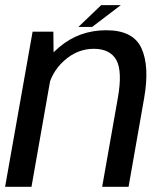

<svg xmlns="http://www.w3.org/2000/svg" viewBox="-27 -714 630 734"><path d="M-7.5 0H93.4L178.1 -481.1L177 -593H97.6ZM363.6 0H464.5L524.1 -339Q545.3 -460.4 513.9 -529.4Q482.4 -598.4 379.4 -598.4Q275.9 -598.4 199.7 -533.9Q123.5 -469.4 110.6 -396.7L154.2 -365.3Q166.5 -435.3 217.4 -481.4Q268.3 -527.4 331.3 -527.4Q393.8 -527.4 417.8 -484.4Q441.7 -441.4 423.3 -338.3ZM272.7 -611.1H325.3L434.9 -694.4H359.9Z"/></svg>

Font: Anybody Thin
Style: Italic
Weight: 100
Italic angle: -10°
Designer: Tyler Finck
Foundry: Etcetera Type Company
Version: Version 1.114;gftools[0.9.25]